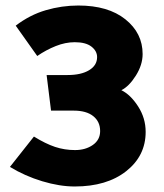

<svg xmlns="http://www.w3.org/2000/svg" viewBox="-20 -599 595 696"><path d="M497 -403Q497 -364 472.5 -325Q448 -286 420 -272Q453 -256 480.5 -213.5Q508 -171 508 -121Q508 -34 437.5 21.5Q367 77 251 77Q196 77 133 58Q70 39 16 6L103 -104Q145 -78 179.5 -66.5Q214 -55 252 -55Q290 -55 316.5 -73.5Q343 -92 343 -124Q343 -158 318 -178Q293 -198 247 -198H165L149 -327H225Q274 -327 303 -344.5Q332 -362 332 -392Q332 -414 311.5 -430Q291 -446 251 -446Q217 -446 182 -432Q147 -418 115 -396L37 -506Q88 -545 146 -562Q204 -579 264 -579Q372 -579 434.5 -529Q497 -479 497 -403Z"/></svg>

Font: Palanquin Dark SemiBold
Style: Regular
Weight: 600
Designer: Pria Ravichandran
Version: Version 1.001